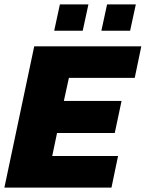

<svg xmlns="http://www.w3.org/2000/svg" viewBox="-31 -855 664 875"><path d="M216 -715 242 -835H372L346 -715ZM431 -715 457 -835H588L562 -715ZM-11 0 125 -644H613L583 -500H283L260 -395H523L492 -249H229L207 -144H507L477 0Z"/></svg>

Font: Kanit
Style: Bold Italic
Weight: 700
Italic angle: -12°
Designer: Katatrad Team
Foundry: CadsonDemak
Version: Version 2.000; ttfautohint (v1.8.3)